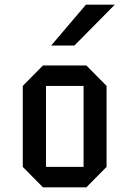

<svg xmlns="http://www.w3.org/2000/svg" viewBox="-20 -798 551 818"><path d="M434 -87 348 0H163L77 -87V-432L163 -519H348L434 -432ZM336 -87V-432H176V-87ZM469 -778 297 -604H198L346 -778Z"/></svg>

Font: Iceberg
Style: Regular
Weight: 400
Designer: Victor Kharyk
Foundry: Cyreal (www.cyreal.org)
Version: Version 1.002